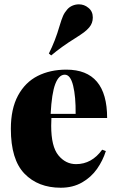

<svg xmlns="http://www.w3.org/2000/svg" viewBox="-20 -856 543 890"><path d="M30.8 0ZM453.6 -162.1 470.7 -155.8Q456.5 -111.3 429.7 -73Q402.8 -34.7 360.4 -10.3Q317.9 14.2 261.7 14.2Q156.7 14.2 93.5 -51Q30.3 -116.2 30.3 -258.8Q30.3 -351.6 63.5 -413.1Q96.7 -474.6 154.5 -503.9Q212.4 -533.2 287.6 -533.2Q476.6 -533.2 476.6 -309.1H218.3Q217.3 -297.4 217.3 -272.9Q217.3 -176.8 250.7 -136Q284.2 -95.2 332.5 -95.2Q405.3 -95.2 453.6 -162.1ZM214.8 -328.1H330.6Q331.5 -407.7 319.1 -458.7Q306.6 -509.8 280.3 -509.8Q252.9 -509.8 236.3 -466.8Q219.7 -423.8 214.8 -328.1ZM410.2 -774.9Q410.2 -748.5 393.6 -729Q382.3 -715.8 369.1 -706.1Q356 -696.3 329.1 -679.2Q266.6 -640.6 217.3 -599.1L206.5 -607.9Q235.8 -665.5 256.3 -736.3Q265.1 -766.1 272.2 -782.2Q279.3 -798.3 291.5 -812Q300.8 -823.2 315.4 -829.6Q330.1 -835.9 345.7 -835.9Q370.6 -835.9 389.6 -819.8Q410.2 -803.7 410.2 -774.9Z"/></svg>

Font: TypoPRO Playfair Display
Style: Regular
Weight: 900
Designer: Claus Eggers Sørensen
Foundry: Claus Eggers Sørensen
Version: Version 1.004;PS 001.004;hotconv 1.0.70;makeotf.lib2.5.58329